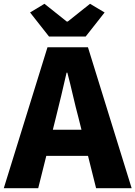

<svg xmlns="http://www.w3.org/2000/svg" viewBox="-28 -995 716 1015"><path d="M-8 0 223 -745H437L668 0H480L387 -372Q372 -428 357.5 -491Q343 -554 328 -611H324Q311 -553 296 -490.5Q281 -428 267 -372L174 0ZM149 -171V-309H509V-171ZM231 -802 131 -929 207 -975 325 -881H330L448 -975L525 -929L425 -802Z"/></svg>

Font: Noto Sans SC Black
Style: Regular
Weight: 900
Designer: Ryoko NISHIZUKA  (kana, bopomofo & ideographs); Paul D. Hunt (Latin, Greek & Cyrillic); Sandoll Communications , Soo-you
Foundry: Adobe
Version: Version 2.004-H2;hotconv 1.0.118;makeotfexe 2.5.65603